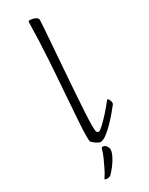

<svg xmlns="http://www.w3.org/2000/svg" viewBox="-246 -799 813 1047"><g transform="rotate(-30 160.5 -276.0)"><path d="M158 13Q154 13 146.5 9.5Q139 6 131 0.5Q123 -5 117 -10.5Q111 -16 109 -20Q107 -25 107 -35.5Q107 -46 107 -63Q107 -90 109.5 -126.5Q112 -163 115 -206.5Q118 -250 121.5 -299Q125 -348 129 -402Q133 -456 136.5 -513.5Q140 -571 142.5 -630Q145 -689 146 -748Q146 -752 147.5 -754Q149 -756 155 -756Q166 -756 177 -753Q188 -750 196 -744Q204 -738 204 -729Q204 -718 201 -674.5Q198 -631 193 -568Q188 -505 183 -434Q178 -363 173 -294.5Q168 -226 165 -171.5Q162 -117 162 -89Q162 -58 165.5 -49.5Q169 -41 178 -41Q185 -41 201.5 -56Q218 -71 238 -92Q258 -113 275 -133.5Q292 -154 300 -164Q302 -166 303.5 -168Q305 -170 307 -170Q310 -170 315.5 -160.5Q321 -151 321 -141Q321 -134 318 -131Q306 -115 285.5 -91Q265 -67 241.5 -43Q218 -19 196 -3Q174 13 158 13ZM90 204Q86 204 80.5 202.5Q75 201 75 199Q75 197 86 181Q92 172 103 150Q114 128 126.5 100.5Q139 73 146 47Q148 42 149 41Q150 40 153 40Q158 40 161.5 41Q165 42 168.5 44Q172 46 174 49Q179 55 182 62Q185 69 185 75Q185 87 179 101.5Q173 116 163.5 132Q154 148 141.5 164Q129 180 115 195Q111 199 104.5 201.5Q98 204 90 204Z"/></g></svg>

Font: Briem Hand Thin
Style: Regular
Weight: 100
Designer: Gunnlaugur SE Briem, Eben Sorkin
Foundry: Sorkin Type Co.
Version: Version 1.003